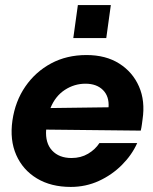

<svg xmlns="http://www.w3.org/2000/svg" viewBox="-20 -725 604 757"><path d="M259 12Q181 12 125.5 -21.5Q70 -55 44 -114Q18 -173 29 -250Q40 -326 80 -384Q120 -442 181.5 -475Q243 -508 321 -508Q397 -508 450 -474.5Q503 -441 528 -384Q553 -327 542 -254Q541 -247 539.5 -235Q538 -223 535 -210L162 -214Q158 -161 185.5 -131.5Q213 -102 262 -102Q299 -102 327.5 -119Q356 -136 372 -161H521Q500 -114 460.5 -74.5Q421 -35 369.5 -11.5Q318 12 259 12ZM317 -395Q273 -395 235.5 -370.5Q198 -346 179 -299L408 -302Q411 -345 386 -370Q361 -395 317 -395ZM269 -575 287 -705H417L399 -575Z"/></svg>

Font: Host Grotesk Black
Style: Italic
Weight: 900
Italic angle: -8°
Designer: Doğukan Karapınar based on Poppins by Indian Type Foundry, Jonny Pinhorn
Foundry: Element Type
Version: Version 1.000; ttfautohint (v1.8.4.7-5d5b);gftools[0.9.33]